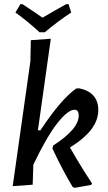

<svg xmlns="http://www.w3.org/2000/svg" viewBox="-20 -890 517 922"><path d="M309 -870 322 -830Q258 -788 195 -735H170Q110 -790 54 -830L78 -870H88Q171 -815 184 -805Q205 -818 246 -841Q287 -864 298 -870ZM360 -466Q452 -447 452 -361Q452 -265 316 -182Q362 -100 422 -9L418 -2L338 12L329 8Q283 -68 232 -176L235 -191Q358 -270 358 -335Q358 -363 338 -363Q306 -363 255 -298Q204 -233 140 -99L137 -3L41 4L126 -596L128 -697L224 -704L162 -264H174Q273 -414 346 -465Z"/></svg>

Font: Alegreya Sans Medium
Style: Italic
Weight: 500
Italic angle: -7°
Designer: Juan Pablo del Peral
Foundry: Huerta Tipografica
Version: Version 2.007